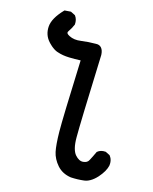

<svg xmlns="http://www.w3.org/2000/svg" viewBox="-115 -844 730 916"><g transform="rotate(15 250.0 -386.0)"><path d="M324.2 -3.9Q281.2 -10.3 255.4 -39.6Q230 -68.8 222.7 -102.5Q215.8 -135.3 214.8 -200.2Q213.9 -264.2 225.1 -555.2Q196.3 -553.7 168 -554.7Q151.9 -555.2 137.5 -557.6Q123 -560.1 110.4 -564.5Q107.9 -564.9 105.2 -566.2Q102.5 -567.4 99.9 -568.6Q97.2 -569.8 94.7 -571.3Q92.3 -572.8 89.6 -574.5Q86.9 -576.2 84.5 -578.1Q82 -580.1 79.3 -582Q76.7 -584 74.2 -586.4Q71.8 -588.9 69.1 -591.3Q66.4 -593.8 64 -596.2Q61.5 -598.6 59.1 -601.6Q33.2 -630.9 36.1 -672.4Q39.1 -713.4 87.4 -763.7L89.4 -765.6H91.3L118.7 -767.6H120.1L121.6 -767.1L141.1 -757.3L142.6 -756.3L143.6 -755.4Q156.2 -738.3 154.3 -714.4V-713.4L153.8 -712.4Q146 -693.4 133.3 -675.3Q130.4 -670.9 130.1 -667.7Q129.9 -664.6 133.3 -660.9Q136.7 -657.2 144.5 -653.3Q168.9 -640.6 202.6 -645.5Q238.8 -650.4 273.9 -650.4Q292.5 -651.9 302.5 -640.1Q312.5 -628.4 313.5 -606V-605.5Q300.8 -258.8 301.3 -195.3Q301.3 -164.6 306.6 -143.6Q312 -122.6 321.8 -111.3Q341.3 -88.9 361.8 -90.8Q372.1 -91.8 379.2 -95.9Q386.2 -100.1 390.1 -108.4Q399.9 -126.5 411.6 -151.9L412.1 -152.8L413.1 -153.8Q428.7 -167 452.6 -165H453.6L454.6 -164.6L474.1 -154.8L475.6 -154.3L476.1 -152.8Q481.4 -146.5 484.4 -138.9Q487.3 -131.3 488 -123Q488.8 -114.7 487.3 -105.5V-105Q483.9 -90.8 475.1 -75.4Q466.3 -60.1 451.7 -43.5Q447.3 -38.6 443.1 -34.7Q439 -30.8 434.6 -27.1Q430.2 -23.4 425.8 -20.5Q421.4 -17.6 417 -15.1Q412.6 -12.7 408 -10.7Q403.3 -8.8 398.7 -7.6Q394 -6.3 389.6 -5.9Q358.4 -2 324.7 -3.9Z"/></g></svg>

Font: NaikaiFont
Style: SemiBold
Weight: 600
Version: Version 1.89